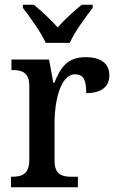

<svg xmlns="http://www.w3.org/2000/svg" viewBox="-20 -786 493 806"><path d="M172 -606H273C292 -651 340 -715 369 -753V-766H323C291 -740 250 -703 222 -671C194 -703 154 -740 122 -766H76V-753C105 -715 152 -651 172 -606ZM26 0H307V-44H281C242 -44 209 -52 209 -111V-274C209 -352 231 -474 295 -474C331 -474 342 -450 342 -395C408 -395 439 -424 439 -470C439 -517 407 -546 339 -546C261 -546 233 -500 208 -438H204L186 -536H28V-492H31C72 -492 103 -483 103 -424V-116C103 -53 71 -44 29 -44H26Z"/></svg>

Font: Noto Serif Armenian SemiCondensed Medium
Style: Regular
Weight: 500
Width: 4
Designer: Monotype Design Team
Foundry: Monotype Imaging Inc.
Version: Version 2.008